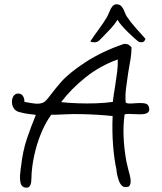

<svg xmlns="http://www.w3.org/2000/svg" viewBox="-20 -850 757 895"><path d="M95 24Q80 20 76 3Q72 -14 73.5 -34.5Q75 -55 77 -68Q78 -72 78 -73Q86 -146 105.5 -203.5Q125 -261 147 -314Q140 -316 133 -316.5Q126 -317 118 -318Q93 -321 68.5 -328Q44 -335 37 -362Q33 -384 41 -399Q49 -414 65 -414Q79 -414 86.5 -403Q94 -392 94 -375Q98 -374 106 -373Q125 -369 145 -367Q165 -365 182 -372Q193 -377 215 -406.5Q237 -436 265 -468Q303 -511 379 -560.5Q455 -610 554 -644Q562 -647 573 -644Q584 -641 593 -629Q593 -604 589 -577.5Q585 -551 580 -525Q579 -521 578.5 -516Q578 -511 577 -507Q572 -475 567.5 -438Q563 -401 566 -372Q571 -368 581.5 -367.5Q592 -367 614 -369Q646 -371 659 -367Q672 -363 675 -348Q678 -331 668 -324.5Q658 -318 641.5 -317.5Q625 -317 609 -318H608H606Q593 -319 581 -319Q569 -319 561 -317Q554 -271 556 -215.5Q558 -160 569 -98Q571 -90 573 -81Q575 -72 577 -64Q588 -27 589 -8.5Q590 10 581 19L580 20Q560 26 549.5 16.5Q539 7 533.5 -9.5Q528 -26 525 -41Q525 -42 525 -43Q524 -47 523.5 -51Q523 -55 523 -59Q512 -108 507 -174Q502 -240 505 -309Q479 -312 441 -314.5Q403 -317 361.5 -318Q320 -319 281 -317Q265 -316 249 -315.5Q233 -315 219 -315Q197 -286 177.5 -242.5Q158 -199 145 -148.5Q132 -98 128 -49Q127 -43 127 -29Q127 -17 125.5 -3Q124 11 117.5 19Q111 27 95 24ZM265 -374Q300 -370 343 -368.5Q386 -367 429 -368.5Q472 -370 506 -375Q508 -392 510.5 -410.5Q513 -429 517 -451Q522 -483 526 -514Q530 -545 529 -573Q446 -543 379 -489.5Q312 -436 265 -374ZM401 -657Q415 -679 439 -711.5Q463 -744 479 -771Q481 -775 484 -781.5Q487 -788 490 -795Q496 -811 504 -820.5Q512 -830 523 -830Q539 -830 548 -818.5Q557 -807 561 -794Q563 -789 565 -784.5Q567 -780 569 -776Q589 -746 613 -719.5Q637 -693 658 -669Q653 -653 641 -653Q629 -653 624 -657Q620 -660 607 -671.5Q594 -683 578 -698.5Q562 -714 548 -730Q534 -746 528 -758Q515 -737 496.5 -717Q478 -697 463 -682Q448 -667 442 -661Q435 -654 422.5 -653Q410 -652 401 -657Z"/></svg>

Font: Yuji Hentaigana Akari
Style: Regular
Weight: 400
Designer: Kataoka Yuji
Foundry: Kinuta Font Factory
Version: Version 3.002